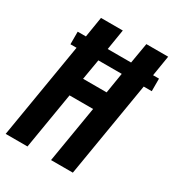

<svg xmlns="http://www.w3.org/2000/svg" viewBox="-176 -844 875 953"><g transform="rotate(30 261.5 -367.5)"><path d="M1 0 92 -546H57V-618H104L123 -735H248L229 -618H363L383 -735H508L489 -618H523V-546H477L386 0H261L315 -324H180L126 0ZM332 -429 351 -546H217L197 -429Z"/></g></svg>

Font: Iosevka SS04 Extrabold
Style: Italic
Weight: 800
Italic angle: -9°
Monospace: yes
Designer: Belleve Invis
Foundry: Belleve Invis
Version: Version 19.0.0; ttfautohint (v1.8.4)